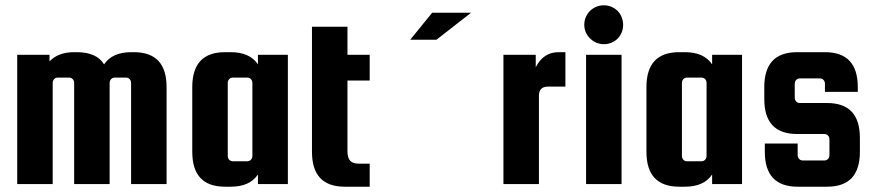

<svg xmlns="http://www.w3.org/2000/svg" viewBox="-20 -695 3301 725"><path d="M476 -498C428 -498 394 -483 373 -452C354 -483 319 -498 270 -498H261C219 -498 188 -486 167 -463V-488H45V0H179V-382C179 -393 187 -402 198 -402H241C252 -402 260 -393 260 -382V0H394V-382C394 -393 402 -402 413 -402H456C467 -402 475 -393 475 -382V0H609V-366C609 -454 568 -498 485 -498Z M954 -452C933 -483 899 -498 851 -498H830C747 -498 706 -454 706 -366V-122C706 -34 747 10 830 10H851C899 10 933 -5 954 -36V0H1067V-488H954ZM933 -106C933 -95 925 -86 914 -86H859C848 -86 840 -95 840 -106V-382C840 -393 848 -402 859 -402H914C925 -402 933 -393 933 -382Z M1336 -77C1307 -77 1292 -88 1292 -125V-391H1376V-488H1292V-594H1158V-122C1158 -34 1199 10 1282 10H1376V-77Z M1612 -647 1529 -545H1628L1759 -647Z M2089 -498C2051 -498 2022 -479 2003 -441V-488H1881V0H2015V-333C2015 -356 2026 -368 2049 -368H2115V-498Z M2312 -549C2340 -577 2340 -625 2312 -654C2283 -682 2237 -682 2208 -654C2179 -625 2179 -578 2208 -550C2237 -521 2283 -521 2312 -549ZM2327 0V-488H2193V0Z M2669 -452C2648 -483 2614 -498 2566 -498H2545C2462 -498 2421 -454 2421 -366V-122C2421 -34 2462 10 2545 10H2566C2614 10 2648 -5 2669 -36V0H2782V-488H2669ZM2648 -106C2648 -95 2640 -86 2629 -86H2574C2563 -86 2555 -95 2555 -106V-382C2555 -393 2563 -402 2574 -402H2629C2640 -402 2648 -393 2648 -382Z M3000 -306C2989 -306 2981 -315 2981 -326V-379C2981 -390 2989 -399 3000 -399H3076C3087 -399 3095 -390 3095 -379V-348H3219V-366C3219 -454 3178 -498 3095 -498H2990C2907 -498 2866 -454 2866 -366V-321C2866 -233 2907 -189 2990 -189H3093C3104 -189 3112 -180 3112 -169V-109C3112 -98 3104 -89 3093 -89H3011C3000 -89 2992 -98 2992 -109V-153H2868V-122C2868 -34 2909 10 2992 10H3103C3186 10 3227 -34 3227 -122V-174C3227 -262 3186 -306 3103 -306Z"/></svg>

Font: sklik
Style: Regular
Weight: 400
Designer: Joe Prince
Foundry: Joe Prince
Version: Version 1.001